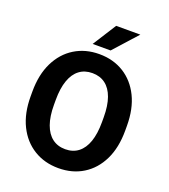

<svg xmlns="http://www.w3.org/2000/svg" viewBox="-163 -1031 1017 1157"><g transform="rotate(20 345.5 -452.5)"><path d="M648 -339.8Q648 -231.1 609.8 -152.8Q571.6 -74.5 503.5 -32.4Q435.4 9.8 345.9 9.8Q256.9 9.8 188.2 -32.4Q119.4 -74.5 80.6 -152.8Q41.8 -231.1 41.8 -339.8V-370.6Q41.8 -479.4 80.4 -557.8Q118.9 -636.1 187.5 -678.4Q256 -720.7 344.9 -720.7Q434.5 -720.7 502.8 -678.4Q571.1 -636.1 609.6 -557.8Q648 -479.4 648 -370.6ZM498.9 -371.6Q498.9 -446 480.8 -496.6Q462.7 -547.2 428.2 -573Q393.8 -598.9 344.9 -598.9Q295.9 -598.9 261.6 -573Q227.3 -547.2 209.4 -496.6Q191.4 -446 191.4 -371.6V-339.8Q191.4 -266.1 209.6 -215.1Q227.8 -164.2 262.4 -137.8Q296.9 -111.5 345.9 -111.5Q394.9 -111.5 429.2 -137.8Q463.4 -164.2 481.2 -215.1Q498.9 -266.1 498.9 -339.8ZM380.9 -915.3H535.8L400.1 -764.4H285Z"/></g></svg>

Font: Heebo
Style: Regular
Weight: 400
Designer: Oded Ezer
Foundry: Ezer Type House
Version: Version 3.100